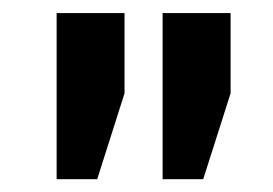

<svg xmlns="http://www.w3.org/2000/svg" viewBox="-20 -782 424 298"><path d="M67.9 -761.7H173.3V-637.2L130.9 -503.9H67.9ZM232.4 -761.7H337.9V-637.2L295.4 -503.9H232.4Z"/></svg>

Font: Suwannaphum
Style: Bold
Weight: 700
Designer: Danh Hong
Version: Version 8.002; ttfautohint (v1.8.3)